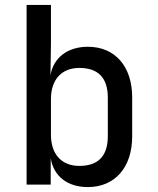

<svg xmlns="http://www.w3.org/2000/svg" viewBox="-20 -750 640 780"><path d="M337 10C446 10 517 -69 517 -196V-354C517 -481 447 -560 337 -560C255 -560 197 -516 185 -444L187 -572V-730H88V0H186V-107C198 -34 254 10 337 10ZM302 -76C231 -76 187 -123 187 -202V-348C187 -427 231 -474 302 -474C375 -474 418 -438 418 -353V-197C418 -112 375 -76 302 -76Z"/></svg>

Font: JetBrains Mono Medium
Style: Regular
Weight: 436
Monospace: yes
Designer: Philipp Nurullin, Konstantin Bulenkov
Foundry: JetBrains
Version: Version 2.305